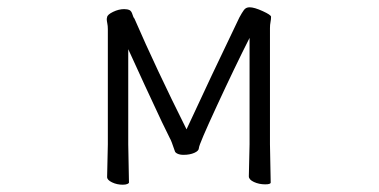

<svg xmlns="http://www.w3.org/2000/svg" viewBox="-20 -502 1040 527"><path d="M526 -96Q526 -88 513.5 -82.5Q501 -77 484 -77Q474 -77 467.5 -80Q461 -83 460 -87Q450 -117 446 -123L424 -168Q376 -270 332 -367V-106L334 -1Q334 1 329.5 3Q325 5 317 5Q301 5 287.5 -1.5Q274 -8 274 -16L276 -106V-422Q276 -431 274.5 -438Q273 -445 273 -450L274 -455Q275 -462 290.5 -469.5Q306 -477 321 -477Q330 -477 336 -474Q341 -471 343.5 -462.5Q346 -454 349 -451Q408 -315 492 -147Q558 -290 637 -454Q644 -467 649.5 -474.5Q655 -482 665 -482Q678 -482 701 -471.5Q724 -461 724 -456Q724 -449 722.5 -441.5Q721 -434 721 -425V-106L723 -1Q723 4 708 4Q691 4 677 -2.5Q663 -9 663 -18L665 -106V-398Q625 -319 575.5 -212Q526 -105 526 -96Z"/></svg>

Font: JyunsaiKaai Light
Style: Regular
Weight: 300
Designer: Fontworks Inc.
Version: Version 0.030;April 7, 2024;FontCreator 14.0.0.2901 64-bit